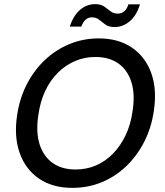

<svg xmlns="http://www.w3.org/2000/svg" viewBox="-20 -898 797 930"><path d="M330 12Q235 12 169.5 -32.5Q104 -77 75.5 -156.5Q47 -236 63 -341Q75 -422 110 -490Q145 -558 197.5 -607.5Q250 -657 316.5 -684.5Q383 -712 458 -712Q554 -712 619.5 -667Q685 -622 713 -543Q741 -464 725 -360Q713 -278 678 -210Q643 -142 590.5 -92Q538 -42 472 -15Q406 12 330 12ZM346 -77Q399 -77 444.5 -96.5Q490 -116 526.5 -153Q563 -190 588 -242Q613 -294 622 -359Q635 -441 616.5 -500Q598 -559 553.5 -590.5Q509 -622 442 -622Q390 -622 344 -602.5Q298 -583 261 -546.5Q224 -510 199.5 -458.5Q175 -407 166 -342Q153 -259 171.5 -200Q190 -141 234.5 -109Q279 -77 346 -77ZM318 -769Q336 -824 368.5 -851Q401 -878 441 -878Q468 -878 484.5 -866.5Q501 -855 515.5 -843.5Q530 -832 551 -832Q568 -832 581.5 -843Q595 -854 602 -877H658Q641 -822 608 -794.5Q575 -767 535 -767Q507 -767 490.5 -779Q474 -791 460 -802.5Q446 -814 425 -814Q408 -814 395 -803Q382 -792 374 -769Z"/></svg>

Font: DM Sans 10pt Medium
Style: Italic
Weight: 500
Italic angle: -10°
Version: Version 4.004;gftools[0.9.30]